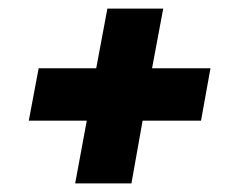

<svg xmlns="http://www.w3.org/2000/svg" viewBox="-20 -519 567 447"><path d="M360 -499 334 -360H470L448 -238H312L286 -92H155L182 -238H47L70 -360H204L230 -499Z"/></svg>

Font: Amaranth
Style: Bold Italic
Weight: 700
Italic angle: -12°
Designer: Gesine Todt
Foundry: Gesine Todt
Version: Version 1.001